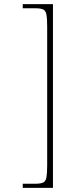

<svg xmlns="http://www.w3.org/2000/svg" viewBox="-20 -780 344 928"><path d="M90 128V108H152Q177 108 189 102Q201 96 204.5 77Q208 58 208 20V-652Q208 -691 204.5 -709.5Q201 -728 189 -734Q177 -740 152 -740H90V-760H236V128Z"/></svg>

Font: Noto Serif Bengali SemiCondensed Thin
Style: Regular
Weight: 100
Width: 4
Designer: Juan Bruce, Universal Thirst, Indian Type Foundry and the Monotype Design Team.
Foundry: Monotype Imaging Inc.
Version: Version 2.003; ttfautohint (v1.8.4.7-5d5b)